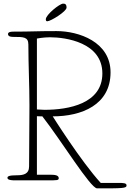

<svg xmlns="http://www.w3.org/2000/svg" viewBox="-20 -992 716 1056"><path d="M346 -950C346 -969 338 -972 327 -972C308 -972 232 -911 232 -886C232 -877 235 -875 240 -875C259 -875 346 -929 346 -950ZM543 -588C543 -422 358 -388 225 -388C222 -388 185 -390 183 -390V-780C183 -780 219 -787 255 -787C340 -787 543 -759 543 -588ZM213 -352C317 -219 478 44 514 44C654 44 676 44 676 28C676 15 661 14 630 14H534C425 -105 270 -352 270 -352C429 -352 588 -415 588 -594C588 -762 413 -821 291 -821C171 -821 159 -818 53 -818C47 -818 24 -818 24 -805C24 -789 45 -789 56 -789C109 -789 136 -789 136 -747C136 -635 142 -524 142 -412C142 -300 140 -188 140 -77C140 -34 108 -28 73 -28C29 -28 21 -22 21 -14C21 -8 25 0 64 0H236C295 0 303 0 303 -12C303 -28 283 -31 258 -31H183V-353C183 -353 192 -352 213 -352Z"/></svg>

Font: Life Savers
Style: Regular
Weight: 400
Designer: Pablo Impallari, Rodrigo Fuenzalida, Brenda Gallo
Foundry: Pablo Impallari, Rodrigo Fuenzalida, Brenda Gallo
Version: Version 3.000